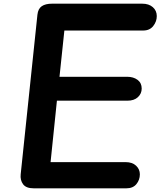

<svg xmlns="http://www.w3.org/2000/svg" viewBox="-20 -1024 872 1044"><path d="M163 0Q122 0 105.5 -22.2Q89 -44.5 92.5 -76.5L183.5 -944Q187 -976.5 207 -990.2Q227 -1004 263 -1004H753.5Q789.5 -1004 811 -985Q832.5 -966 832.5 -936.5Q832.5 -907 813.2 -882.5Q794 -858 758.5 -858H330L303.5 -606.5H671.5Q705.5 -606.5 728 -589.8Q750.5 -573 750.5 -542.5Q750.5 -515 730 -495.8Q709.5 -476.5 672.5 -476.5H289.5L255 -142.5H662.5Q699.5 -142.5 720 -123Q740.5 -103.5 740.5 -76Q740.5 -46 721.8 -23Q703 0 667.5 0Z"/></svg>

Font: Edu NSW ACT Hand
Style: Regular
Weight: 400
Designer: Tina and Corey Anderson, Eben Sorkin, Mirko Velimirovic
Foundry: Sorkin Type Co.
Version: Version 2.000